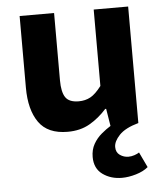

<svg xmlns="http://www.w3.org/2000/svg" viewBox="-52 -542 704 816"><g transform="rotate(-5 300.0 -134.5)"><path d="M436 227Q388 227 353.5 202Q319 177 319 128Q319 97 332.5 73Q346 49 367 31.5Q388 14 406 3L394 -71H390Q357 -34 317 -11Q277 12 223 12Q138 12 100 -42Q62 -96 62 -190V-496H209V-209Q209 -159 224.5 -136Q240 -113 281 -113Q309 -113 331 -125Q353 -137 378 -170V-496H525V1Q468 17 443 43.5Q418 70 418 94Q418 117 434.5 128.5Q451 140 471 140Q484 140 497 135.5Q510 131 517 126L548 191Q528 208 496 217.5Q464 227 436 227Z"/></g></svg>

Font: Source Code Pro ExtraLight
Style: Bold
Weight: 700
Monospace: yes
Version: Version 1.018;hotconv 1.0.116;makeotfexe 2.5.65601